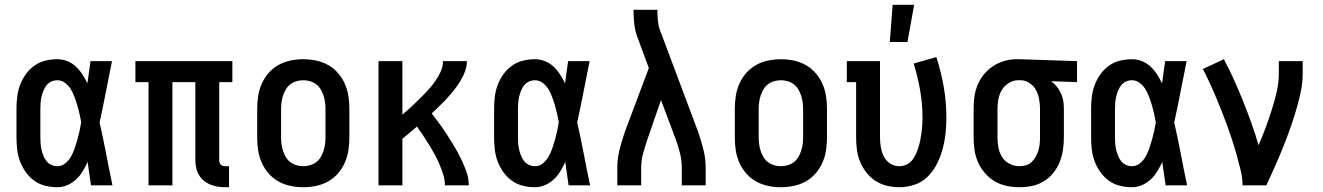

<svg xmlns="http://www.w3.org/2000/svg" viewBox="-20 -776 5540 804"><path d="M220 8Q195 8 170 2Q145 -4 124 -19Q103 -34 88 -55Q73 -76 64 -100Q55 -124 52 -149.5Q49 -175 49 -200V-320Q49 -345 52 -370.5Q55 -396 64 -420Q73 -444 88 -465Q103 -486 124 -501Q145 -516 170 -522Q195 -528 220 -528Q242 -528 262 -520Q282 -512 297.5 -497.5Q313 -483 325 -464.5Q337 -446 346 -427Q349 -450 352.5 -473.5Q356 -497 359 -520H449Q436 -456 423.5 -391.5Q411 -327 397 -263Q412 -198 424.5 -132Q437 -66 451 0H361Q358 -24 354 -48.5Q350 -73 347 -98Q338 -78 326.5 -59Q315 -40 299 -25Q283 -10 262.5 -1Q242 8 220 8ZM220 -80Q239 -80 254 -92.5Q269 -105 278 -121.5Q287 -138 293 -155.5Q299 -173 304 -191Q309 -209 313 -227Q317 -245 320 -264Q317 -281 313 -299Q309 -317 304 -334Q299 -351 292.5 -368.5Q286 -386 277 -401.5Q268 -417 253 -428.5Q238 -440 220 -440Q207 -440 195 -434.5Q183 -429 175 -419Q167 -409 162 -396.5Q157 -384 154 -371.5Q151 -359 150 -346Q149 -333 149 -320V-200Q149 -187 150 -174Q151 -161 154 -148.5Q157 -136 162 -123.5Q167 -111 175 -101Q183 -91 195 -85.5Q207 -80 220 -80Z M923 8Q907 8 891 5.5Q875 3 860.5 -3Q846 -9 833.5 -19.5Q821 -30 813 -43.5Q805 -57 801.5 -73Q798 -89 798 -105V-432H702V0H602V-432H547V-520H953V-432H898V-105Q898 -100 899.5 -95Q901 -90 904.5 -86.5Q908 -83 913 -81.5Q918 -80 923 -80H939V8Z M1250 8Q1223 8 1196.5 2.5Q1170 -3 1146.5 -16Q1123 -29 1105 -49.5Q1087 -70 1076 -95Q1065 -120 1061 -146.5Q1057 -173 1057 -200V-320Q1057 -347 1061 -373.5Q1065 -400 1076 -425Q1087 -450 1105 -470.5Q1123 -491 1146.5 -504Q1170 -517 1196.5 -522.5Q1223 -528 1250 -528Q1277 -528 1303.5 -522.5Q1330 -517 1353.5 -504Q1377 -491 1395 -470.5Q1413 -450 1424 -425Q1435 -400 1439 -373.5Q1443 -347 1443 -320V-200Q1443 -173 1439 -146.5Q1435 -120 1424 -95Q1413 -70 1395 -49.5Q1377 -29 1353.5 -16Q1330 -3 1303.5 2.5Q1277 8 1250 8ZM1250 -80Q1264 -80 1278 -84Q1292 -88 1303.5 -96.5Q1315 -105 1322.5 -117.5Q1330 -130 1334.5 -143.5Q1339 -157 1341 -171.5Q1343 -186 1343 -200V-320Q1343 -334 1341 -348.5Q1339 -363 1334.5 -376.5Q1330 -390 1322.5 -402.5Q1315 -415 1303.5 -423.5Q1292 -432 1278 -436Q1264 -440 1250 -440Q1236 -440 1222 -436Q1208 -432 1196.5 -423.5Q1185 -415 1177.5 -402.5Q1170 -390 1165.5 -376.5Q1161 -363 1159 -348.5Q1157 -334 1157 -320V-200Q1157 -186 1159 -171.5Q1161 -157 1165.5 -143.5Q1170 -130 1177.5 -117.5Q1185 -105 1196.5 -96.5Q1208 -88 1222 -84Q1236 -80 1250 -80Z M1565 0V-520H1665V-296Q1684 -312 1701.5 -328Q1719 -344 1736 -361Q1753 -378 1769.5 -395.5Q1786 -413 1800 -432.5Q1814 -452 1824.5 -474Q1835 -496 1835 -520H1935Q1935 -497 1927 -476Q1919 -455 1907 -435.5Q1895 -416 1881 -398.5Q1867 -381 1852 -364.5Q1837 -348 1820.5 -332.5Q1804 -317 1788 -301Q1805 -279 1822 -255.5Q1839 -232 1854.5 -208Q1870 -184 1884.5 -159.5Q1899 -135 1911.5 -109Q1924 -83 1933.5 -56Q1943 -29 1943 0H1843Q1843 -23 1836 -45Q1829 -67 1820 -88.5Q1811 -110 1800 -130Q1789 -150 1777 -169.5Q1765 -189 1752 -208.5Q1739 -228 1726 -246Q1711 -233 1696 -220.5Q1681 -208 1665 -195V0Z M2220 8Q2195 8 2170 2Q2145 -4 2124 -19Q2103 -34 2088 -55Q2073 -76 2064 -100Q2055 -124 2052 -149.5Q2049 -175 2049 -200V-320Q2049 -345 2052 -370.5Q2055 -396 2064 -420Q2073 -444 2088 -465Q2103 -486 2124 -501Q2145 -516 2170 -522Q2195 -528 2220 -528Q2242 -528 2262 -520Q2282 -512 2297.5 -497.5Q2313 -483 2325 -464.5Q2337 -446 2346 -427Q2349 -450 2352.5 -473.5Q2356 -497 2359 -520H2449Q2436 -456 2423.5 -391.5Q2411 -327 2397 -263Q2412 -198 2424.5 -132Q2437 -66 2451 0H2361Q2358 -24 2354 -48.5Q2350 -73 2347 -98Q2338 -78 2326.5 -59Q2315 -40 2299 -25Q2283 -10 2262.5 -1Q2242 8 2220 8ZM2220 -80Q2239 -80 2254 -92.5Q2269 -105 2278 -121.5Q2287 -138 2293 -155.5Q2299 -173 2304 -191Q2309 -209 2313 -227Q2317 -245 2320 -264Q2317 -281 2313 -299Q2309 -317 2304 -334Q2299 -351 2292.5 -368.5Q2286 -386 2277 -401.5Q2268 -417 2253 -428.5Q2238 -440 2220 -440Q2207 -440 2195 -434.5Q2183 -429 2175 -419Q2167 -409 2162 -396.5Q2157 -384 2154 -371.5Q2151 -359 2150 -346Q2149 -333 2149 -320V-200Q2149 -187 2150 -174Q2151 -161 2154 -148.5Q2157 -136 2162 -123.5Q2167 -111 2175 -101Q2183 -91 2195 -85.5Q2207 -80 2220 -80Z M2565 0V-74Q2565 -112 2574.5 -150Q2584 -188 2597 -225L2697 -491L2650 -618Q2640 -644 2636.5 -672Q2633 -700 2633 -728V-735H2733V-728Q2733 -708 2735 -688Q2737 -668 2744 -649L2903 -225Q2916 -188 2925.5 -150Q2935 -112 2935 -74V0H2835V-74Q2835 -104 2827.5 -134.5Q2820 -165 2809 -194L2748 -357L2692 -195Q2682 -165 2673.5 -135Q2665 -105 2665 -74V0Z M3250 8Q3223 8 3196.5 2.5Q3170 -3 3146.5 -16Q3123 -29 3105 -49.5Q3087 -70 3076 -95Q3065 -120 3061 -146.5Q3057 -173 3057 -200V-320Q3057 -347 3061 -373.5Q3065 -400 3076 -425Q3087 -450 3105 -470.5Q3123 -491 3146.5 -504Q3170 -517 3196.5 -522.5Q3223 -528 3250 -528Q3277 -528 3303.5 -522.5Q3330 -517 3353.5 -504Q3377 -491 3395 -470.5Q3413 -450 3424 -425Q3435 -400 3439 -373.5Q3443 -347 3443 -320V-200Q3443 -173 3439 -146.5Q3435 -120 3424 -95Q3413 -70 3395 -49.5Q3377 -29 3353.5 -16Q3330 -3 3303.5 2.5Q3277 8 3250 8ZM3250 -80Q3264 -80 3278 -84Q3292 -88 3303.5 -96.5Q3315 -105 3322.5 -117.5Q3330 -130 3334.5 -143.5Q3339 -157 3341 -171.5Q3343 -186 3343 -200V-320Q3343 -334 3341 -348.5Q3339 -363 3334.5 -376.5Q3330 -390 3322.5 -402.5Q3315 -415 3303.5 -423.5Q3292 -432 3278 -436Q3264 -440 3250 -440Q3236 -440 3222 -436Q3208 -432 3196.5 -423.5Q3185 -415 3177.5 -402.5Q3170 -390 3165.5 -376.5Q3161 -363 3159 -348.5Q3157 -334 3157 -320V-200Q3157 -186 3159 -171.5Q3161 -157 3165.5 -143.5Q3170 -130 3177.5 -117.5Q3185 -105 3196.5 -96.5Q3208 -88 3222 -84Q3236 -80 3250 -80Z M3746 8Q3720 8 3694.5 2Q3669 -4 3647 -18Q3625 -32 3608.5 -53Q3592 -74 3582 -98Q3572 -122 3568.5 -148Q3565 -174 3565 -200V-432H3526V-520H3665V-200Q3665 -180 3668.5 -159.5Q3672 -139 3681 -121Q3690 -103 3707.5 -91.5Q3725 -80 3745 -80Q3761 -80 3775.5 -86.5Q3790 -93 3799.5 -105Q3809 -117 3815.5 -131.5Q3822 -146 3826.5 -161Q3831 -176 3834 -191Q3837 -206 3839 -221.5Q3841 -237 3842 -252.5Q3843 -268 3843 -283Q3843 -341 3833 -398Q3823 -455 3806 -510L3901 -537Q3921 -475 3932 -411.5Q3943 -348 3943 -284Q3943 -251 3939.5 -218Q3936 -185 3927.5 -153Q3919 -121 3904 -91Q3889 -61 3866 -37.5Q3843 -14 3811 -3Q3779 8 3746 8ZM3706 -600 3718 -756H3808L3780 -600Z M4249 8Q4222 8 4195.5 2.5Q4169 -3 4146 -16.5Q4123 -30 4105 -50.5Q4087 -71 4076 -95.5Q4065 -120 4061 -146.5Q4057 -173 4057 -200V-320Q4057 -346 4060.5 -371.5Q4064 -397 4074 -421Q4084 -445 4100.5 -465Q4117 -485 4138.5 -499Q4160 -513 4185 -520.5Q4210 -528 4236 -528H4250L4490 -520V-432L4382 -436Q4395 -426 4405.5 -413Q4416 -400 4423 -384.5Q4430 -369 4432.5 -353Q4435 -337 4435 -320V-200Q4435 -174 4431 -147.5Q4427 -121 4417 -96.5Q4407 -72 4390 -51Q4373 -30 4350.5 -16.5Q4328 -3 4302 2.5Q4276 8 4249 8ZM4249 -80Q4263 -80 4276.5 -84Q4290 -88 4300 -97.5Q4310 -107 4317 -119.5Q4324 -132 4328 -145Q4332 -158 4333.5 -172Q4335 -186 4335 -200V-320Q4335 -340 4331.5 -360Q4328 -380 4319 -397.5Q4310 -415 4293 -427Q4276 -439 4256 -440H4243Q4223 -440 4204.5 -428.5Q4186 -417 4175.5 -399.5Q4165 -382 4161 -361.5Q4157 -341 4157 -320V-200Q4157 -179 4161 -157.5Q4165 -136 4176.5 -118Q4188 -100 4207.5 -90Q4227 -80 4249 -80Z M4720 8Q4695 8 4670 2Q4645 -4 4624 -19Q4603 -34 4588 -55Q4573 -76 4564 -100Q4555 -124 4552 -149.5Q4549 -175 4549 -200V-320Q4549 -345 4552 -370.5Q4555 -396 4564 -420Q4573 -444 4588 -465Q4603 -486 4624 -501Q4645 -516 4670 -522Q4695 -528 4720 -528Q4742 -528 4762 -520Q4782 -512 4797.5 -497.5Q4813 -483 4825 -464.5Q4837 -446 4846 -427Q4849 -450 4852.5 -473.5Q4856 -497 4859 -520H4949Q4936 -456 4923.5 -391.5Q4911 -327 4897 -263Q4912 -198 4924.5 -132Q4937 -66 4951 0H4861Q4858 -24 4854 -48.5Q4850 -73 4847 -98Q4838 -78 4826.5 -59Q4815 -40 4799 -25Q4783 -10 4762.5 -1Q4742 8 4720 8ZM4720 -80Q4739 -80 4754 -92.5Q4769 -105 4778 -121.5Q4787 -138 4793 -155.5Q4799 -173 4804 -191Q4809 -209 4813 -227Q4817 -245 4820 -264Q4817 -281 4813 -299Q4809 -317 4804 -334Q4799 -351 4792.5 -368.5Q4786 -386 4777 -401.5Q4768 -417 4753 -428.5Q4738 -440 4720 -440Q4707 -440 4695 -434.5Q4683 -429 4675 -419Q4667 -409 4662 -396.5Q4657 -384 4654 -371.5Q4651 -359 4650 -346Q4649 -333 4649 -320V-200Q4649 -187 4650 -174Q4651 -161 4654 -148.5Q4657 -136 4662 -123.5Q4667 -111 4675 -101Q4683 -91 4695 -85.5Q4707 -80 4720 -80Z M5183 0Q5183 -32 5175 -64Q5167 -96 5158.5 -127Q5150 -158 5140 -188.5Q5130 -219 5119 -249.5Q5108 -280 5096 -310Q5084 -340 5071.5 -370Q5059 -400 5045.5 -429Q5032 -458 5017 -487L5105 -528Q5128 -485 5148 -440.5Q5168 -396 5186 -351Q5204 -306 5220.5 -260Q5237 -214 5250 -168Q5266 -204 5279.5 -240.5Q5293 -277 5305 -314.5Q5317 -352 5326 -390.5Q5335 -429 5335 -468V-520H5435V-468Q5435 -427 5426 -386.5Q5417 -346 5405 -306.5Q5393 -267 5379 -228Q5365 -189 5349.5 -151Q5334 -113 5317 -75Q5300 -37 5283 0Z"/></svg>

Font: Iosevka Curly Slab Semibold
Style: Regular
Weight: 600
Monospace: yes
Designer: Belleve Invis
Foundry: Belleve Invis
Version: Version 22.1.2; ttfautohint (v1.8.4)